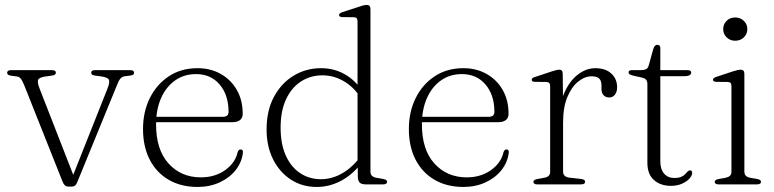

<svg xmlns="http://www.w3.org/2000/svg" viewBox="-20 -749 3146 780"><path d="M271.5 9H258.5Q249.5 9 244 4.2Q238.5 -0.5 235 -9L78.5 -402.5Q70 -423.5 63.5 -430.5Q57 -437.5 47.5 -438.5L25 -441.5Q15.5 -443 12.2 -446Q9 -449 9 -453.5Q9 -458.5 13 -461.2Q17 -464 24 -464H191.5Q207 -464 207 -454Q207 -449.5 203.5 -446.2Q200 -443 191 -442L166.5 -438.5Q139.5 -435 135 -424.8Q130.5 -414.5 141.5 -387.5L282.5 -26L271.5 -23.5L416 -387.5Q427 -414.5 422.5 -424.8Q418 -435 391 -438.5L366.5 -442Q357 -443 353.8 -446Q350.5 -449 350.5 -454Q350.5 -459 354.5 -461.5Q358.5 -464 365.5 -464H510Q516.5 -464 520.8 -461.2Q525 -458.5 525 -453.5Q525 -449 521.5 -446Q518 -443 508.5 -442L485.5 -439Q476 -437.5 469 -429.5Q462 -421.5 453.5 -399L293.5 -8Q289.5 1.5 284.5 5.2Q279.5 9 271.5 9Z M966 -287Q966 -270 955 -261.2Q944 -252.5 922.5 -252.5H591.5V-274.5H885Q908.5 -274.5 908.5 -294.5Q908.5 -363 872.5 -405.5Q836.5 -448 776 -448Q727.5 -448 691 -422Q654.5 -396 634.2 -350Q614 -304 614 -244Q614 -140.5 665 -84.5Q716 -28.5 796 -28.5Q853.5 -28.5 894.8 -58Q936 -87.5 945.5 -131Q948 -137 950.8 -139.5Q953.5 -142 957.5 -142Q963 -142 965.2 -138.2Q967.5 -134.5 967 -129.5Q962.5 -90 937.5 -58.2Q912.5 -26.5 872.2 -8Q832 10.5 782.5 10.5Q715.5 10.5 665.5 -18.5Q615.5 -47.5 588.2 -100.5Q561 -153.5 561 -225Q561 -294.5 588.5 -350.2Q616 -406 665.8 -439Q715.5 -472 782.5 -472Q835.5 -472 877 -448.5Q918.5 -425 942.2 -383.5Q966 -342 966 -287Z M1433.5 -78.5 1432.5 -83.5V-661.5Q1432.5 -670.5 1429 -674.8Q1425.5 -679 1417 -679L1371.5 -679.5Q1364 -679.5 1360.8 -681.8Q1357.5 -684 1357.5 -687.5Q1357.5 -691.5 1360.8 -694.5Q1364 -697.5 1372 -700L1440 -722Q1451 -726 1458 -727.5Q1465 -729 1469.5 -729Q1477.5 -729 1481.2 -724.8Q1485 -720.5 1485 -712V-51.5Q1485 -41 1491 -35Q1497 -29 1508 -27L1536.5 -22Q1544.5 -20.5 1548.5 -17.8Q1552.5 -15 1552.5 -10Q1552.5 -5.5 1548.5 -2.8Q1544.5 0 1536.5 0H1466Q1448.5 0 1441 -7.5Q1433.5 -15 1433.5 -35ZM1063 -222.5Q1063 -300.5 1093.2 -356.2Q1123.5 -412 1173.5 -442Q1223.5 -472 1284.5 -472Q1343.5 -472 1391 -441Q1438.5 -410 1465 -355L1454.5 -335.5Q1427.5 -386.5 1383.8 -414.8Q1340 -443 1290 -443Q1242.5 -443 1204 -418.8Q1165.5 -394.5 1142.8 -347.2Q1120 -300 1120 -230Q1120 -163.5 1141.2 -116.8Q1162.5 -70 1199.5 -45.5Q1236.5 -21 1284 -21Q1330.5 -21 1373.5 -46.8Q1416.5 -72.5 1451 -121.5L1458 -99.5Q1421.5 -46.5 1371.8 -18Q1322 10.5 1266.5 10.5Q1207.5 10.5 1161.5 -19.5Q1115.5 -49.5 1089.2 -102.2Q1063 -155 1063 -222.5Z M2046 -287Q2046 -270 2035 -261.2Q2024 -252.5 2002.5 -252.5H1671.5V-274.5H1965Q1988.5 -274.5 1988.5 -294.5Q1988.5 -363 1952.5 -405.5Q1916.5 -448 1856 -448Q1807.5 -448 1771 -422Q1734.5 -396 1714.2 -350Q1694 -304 1694 -244Q1694 -140.5 1745 -84.5Q1796 -28.5 1876 -28.5Q1933.5 -28.5 1974.8 -58Q2016 -87.5 2025.5 -131Q2028 -137 2030.8 -139.5Q2033.5 -142 2037.5 -142Q2043 -142 2045.2 -138.2Q2047.5 -134.5 2047 -129.5Q2042.5 -90 2017.5 -58.2Q1992.5 -26.5 1952.2 -8Q1912 10.5 1862.5 10.5Q1795.5 10.5 1745.5 -18.5Q1695.5 -47.5 1668.2 -100.5Q1641 -153.5 1641 -225Q1641 -294.5 1668.5 -350.2Q1696 -406 1745.8 -439Q1795.5 -472 1862.5 -472Q1915.5 -472 1957 -448.5Q1998.5 -425 2022.2 -383.5Q2046 -342 2046 -287Z M2251 -254.5Q2251 -323 2272.5 -371.8Q2294 -420.5 2327.8 -446.2Q2361.5 -472 2398.5 -472Q2440 -472 2463.5 -450.2Q2487 -428.5 2487 -394.5Q2487 -375.5 2478 -364.2Q2469 -353 2455 -353Q2441 -353 2432.2 -362Q2423.5 -371 2423.5 -387V-402Q2423.5 -421 2414.2 -430Q2405 -439 2383 -439Q2355.5 -439 2328.8 -417.5Q2302 -396 2284.8 -354.5Q2267.5 -313 2267.5 -251ZM2266 -449 2267.5 -326V-51.5Q2267.5 -41.5 2273.8 -35.2Q2280 -29 2292 -27.5L2340.5 -22Q2348.5 -21 2352.8 -18.2Q2357 -15.5 2357 -10Q2357 -5.5 2353 -2.8Q2349 0 2341 0H2161.5Q2154.5 0 2150.8 -2.8Q2147 -5.5 2147 -10Q2147 -14.5 2150.8 -17.2Q2154.5 -20 2162 -21.5L2192 -27Q2203 -29 2209 -34.8Q2215 -40.5 2215 -51V-398.5Q2215 -407.5 2211.5 -411.5Q2208 -415.5 2199.5 -416L2154 -416.5Q2146.5 -416.5 2143.2 -418.8Q2140 -421 2140 -424.5Q2140 -428.5 2143.2 -431.5Q2146.5 -434.5 2154 -436.5L2222 -459Q2234 -463 2240.8 -464.5Q2247.5 -466 2252 -466Q2259 -466 2262.5 -462Q2266 -458 2266 -449Z M2587.5 -434 2555.5 -441Q2542 -444 2537.8 -447.2Q2533.5 -450.5 2533.5 -455Q2533.5 -459.5 2537 -461.8Q2540.5 -464 2546.5 -464H2581Q2596 -464 2604 -467.8Q2612 -471.5 2615 -482L2634 -550Q2637 -559.5 2641 -563.2Q2645 -567 2651 -567Q2656.5 -567 2659.5 -563.8Q2662.5 -560.5 2662.5 -554.5V-94.5Q2662.5 -61.5 2677.8 -43.8Q2693 -26 2719 -26Q2737 -26 2747.2 -30.5Q2757.5 -35 2763.2 -41.2Q2769 -47.5 2773.2 -52Q2777.5 -56.5 2783 -57Q2787.5 -57 2789.8 -54.2Q2792 -51.5 2792 -46.5Q2791.5 -35 2780.5 -23Q2769.5 -11 2750.2 -2.5Q2731 6 2705.5 6Q2663.5 6 2636.8 -17.5Q2610 -41 2610 -88V-407Q2610 -418 2605.2 -424.5Q2600.5 -431 2587.5 -434ZM2628.5 -439.5V-464H2773Q2781 -464 2784.5 -461.5Q2788 -459 2788 -454Q2788 -447.5 2781.2 -443.5Q2774.5 -439.5 2761.5 -439.5Z M3004 -449V-51.5Q3004 -41 3010 -35Q3016 -29 3027 -27L3055.5 -22Q3063.5 -20.5 3067.5 -17.8Q3071.5 -15 3071.5 -10Q3071.5 -5.5 3067.5 -2.8Q3063.5 0 3055.5 0H2898Q2891 0 2887.2 -2.8Q2883.5 -5.5 2883.5 -10Q2883.5 -14.5 2887.2 -17.2Q2891 -20 2898.5 -21.5L2928.5 -27Q2939.5 -29.5 2945.5 -35Q2951.5 -40.5 2951.5 -51V-398.5Q2951.5 -407.5 2948 -411.8Q2944.5 -416 2936 -416L2890.5 -416.5Q2883 -417 2879.8 -419Q2876.5 -421 2876.5 -425Q2876.5 -428.5 2879.8 -431.5Q2883 -434.5 2891 -437L2959 -459.5Q2970 -463 2977 -464.5Q2984 -466 2988.5 -466Q2996.5 -466 3000.2 -461.8Q3004 -457.5 3004 -449ZM2966.5 -583.5Q2946 -583.5 2932 -597.2Q2918 -611 2918 -630.5Q2918 -651 2932 -664.5Q2946 -678 2966.5 -678Q2988 -678 3002 -664.2Q3016 -650.5 3016 -630.5Q3016 -611 3002 -597.2Q2988 -583.5 2966.5 -583.5Z"/></svg>

Font: Fraunces ExtraLight
Style: Regular
Weight: 250
Version: Version 1.000;[b76b70a41]